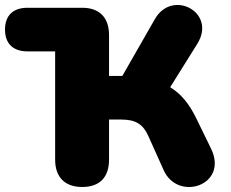

<svg xmlns="http://www.w3.org/2000/svg" viewBox="-23 -736 922 766"><path d="M305 10C375 10 412 -29 412 -99V-259H462C517 -259 547 -241 568 -195L630 -57C687 70 890 3 819 -143L761 -262C732 -322 699 -362 656 -388L764 -561C843 -687 664 -781 595 -660L465 -433H412V-596C412 -666 374 -705 305 -705H87C29 -705 -3 -674 -3 -618C-3 -562 29 -531 87 -531H197V-99C197 -29 236 10 305 10Z"/></svg>

Font: SN Pro Black
Style: Regular
Weight: 900
Designer: Tobias Whetton
Foundry: Supernotes
Version: Version 1.001;Glyphs 3.2 (3249)